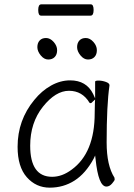

<svg xmlns="http://www.w3.org/2000/svg" viewBox="-20 -851 615 884"><path d="M243 -620Q243 -600 232 -588.5Q221 -577 202 -577Q183 -577 167.5 -596Q152 -615 152 -634Q152 -653 162.5 -664.5Q173 -676 192 -676Q211 -676 227 -658Q243 -640 243 -620ZM426 -620Q426 -600 415 -588.5Q404 -577 385 -577Q366 -577 350.5 -596Q335 -615 335 -634Q335 -653 345.5 -664.5Q356 -676 375 -676Q394 -676 410 -658Q426 -640 426 -620ZM397 -779H169Q156 -779 156 -805Q156 -831 170 -831H398Q411 -831 411 -805Q411 -779 397 -779ZM470 8Q433 8 420 -119L418 -135L411 -120Q374 -52 323 -19.5Q272 13 209 13Q146 13 103.5 -35Q61 -83 61 -175Q61 -298 138 -391Q172 -433 215 -457Q258 -481 303 -481Q378 -481 409 -418L418 -398V-475Q418 -480 434 -480Q450 -480 467 -474Q484 -468 484 -459V-457Q471 -368 471 -195Q471 -89 507 -33Q508 -29 508 -24.5Q508 -20 496 -6Q484 8 470 8ZM119 -180Q119 -37 220 -37Q266 -37 310 -70Q416 -147 416 -330Q416 -355 417 -380L418 -393L408 -384Q401 -376 397.5 -376Q394 -376 392 -378Q359 -433 297.5 -433Q236 -433 177.5 -359.5Q119 -286 119 -180Z"/></svg>

Font: ToneOZ-Pinyin-WenKai-Light
Style: Light
Weight: 300
Designer: Fontworks Inc.
Foundry: ToneOZ
Version: Version 0.240331